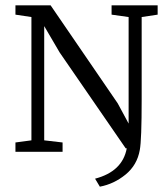

<svg xmlns="http://www.w3.org/2000/svg" viewBox="-20 -570 631 721"><path d="M38 0V-35L98 -43V-506L38 -515V-550H170L422 -182L463 -106V-506L399 -515V-550H572V-515L512 -506V-196Q512 -44 505 -7Q495 50 451.5 85.5Q408 121 355 131L337 101Q440 74 456 -13H452L204 -373L146 -472V-43L215 -35V0Z"/></svg>

Font: Aikya
Style: Regular
Weight: 400
Designer: Neelakash Kshetrimayum (Latin subset based on Merriweather by Eben Sorkin)
Foundry: Brand New Type
Version: Version 1.00 b005